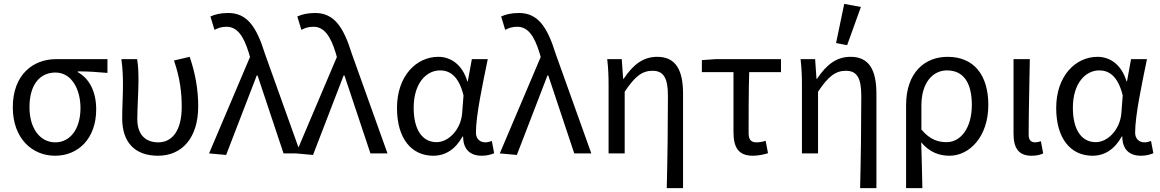

<svg xmlns="http://www.w3.org/2000/svg" viewBox="-20 -791 5980 990"><path d="M264 12C383 12 476 -76 476 -227C476 -318 441 -386 381 -419V-423C435 -423 479 -420 534 -415V-486H268C153 -486 46 -408 46 -238C46 -77 146 12 264 12ZM265 -57C188 -57 132 -127 132 -238C132 -359 189 -417 266 -417C349 -417 395 -331 395 -234C395 -125 341 -57 265 -57Z M795 12C917 12 1002 -78 1002 -243C1002 -329 987 -414 958 -498L877 -479C908 -390 917 -314 917 -240C917 -115 866 -57 796 -57C738 -57 688 -89 688 -176C688 -236 694 -318 694 -373C694 -416 693 -452 687 -486H606C613 -435 614 -391 614 -353C614 -295 610 -238 610 -181C610 -53 679 12 795 12Z M1146 8 1304 -402H1308L1442 0H1530L1346 -514C1303 -653 1254 -724 1157 -724C1114 -724 1088 -716 1065 -706L1086 -637C1103 -646 1121 -653 1148 -653C1203 -653 1236 -606 1263 -518L1269 -497L1058 0Z M1594 8 1752 -402H1756L1890 0H1978L1794 -514C1751 -653 1702 -724 1605 -724C1562 -724 1536 -716 1513 -706L1534 -637C1551 -646 1569 -653 1596 -653C1651 -653 1684 -606 1711 -518L1717 -497L1506 0Z M2214 12C2277 12 2328 -21 2365 -87H2368C2368 -19 2406 12 2464 12C2493 12 2514 5 2528 -1L2516 -64C2506 -60 2493 -57 2482 -57C2455 -57 2434 -75 2434 -107C2434 -196 2469 -359 2495 -486H2413L2392 -371H2390C2362 -463 2300 -498 2240 -498C2128 -498 2027 -401 2027 -234C2027 -75 2103 12 2214 12ZM2231 -58C2157 -58 2113 -123 2113 -235C2113 -363 2179 -428 2249 -428C2294 -428 2344 -405 2370 -299L2363 -208C2357 -126 2295 -58 2231 -58Z M2645 8 2803 -402H2807L2941 0H3029L2845 -514C2802 -653 2753 -724 2656 -724C2613 -724 2587 -716 2564 -706L2585 -637C2602 -646 2620 -653 2647 -653C2702 -653 2735 -606 2762 -518L2768 -497L2557 0Z M3418 179H3502V-308C3502 -432 3463 -498 3369 -498C3298 -498 3246 -460 3196 -385H3193L3186 -486H3111C3117 -435 3118 -391 3118 -353V0H3201V-318C3255 -399 3292 -426 3345 -426C3402 -426 3424 -388 3424 -297C3424 -158 3422 20 3418 179Z M3862 12C3892 12 3920 5 3940 -1L3928 -65C3912 -60 3896 -57 3880 -57C3853 -57 3840 -71 3840 -105C3840 -202 3840 -309 3843 -419H4007V-486H3669L3599 -481V-419H3762V-111C3762 -31 3787 12 3862 12Z M4415 179H4499V-308C4499 -432 4460 -498 4366 -498C4295 -498 4243 -460 4193 -385H4190L4183 -486H4108C4114 -435 4115 -391 4115 -353V0H4198V-318C4252 -399 4289 -426 4342 -426C4399 -426 4421 -388 4421 -297C4421 -158 4419 20 4415 179ZM4348 -558 4419 -755 4333 -771 4291 -569Z M4652 179H4736C4734 93 4733 30 4730 -57C4774 -5 4824 12 4876 12C4978 12 5076 -85 5076 -250C5076 -404 5002 -498 4866 -498C4748 -498 4652 -417 4652 -248ZM4861 -58C4820 -58 4776 -69 4731 -123V-247C4731 -368 4792 -428 4863 -428C4953 -428 4991 -357 4991 -250C4991 -130 4933 -58 4861 -58Z M5299 12C5327 12 5344 7 5359 0L5347 -63C5336 -59 5327 -57 5318 -57C5297 -57 5284 -68 5284 -96C5284 -212 5288 -355 5290 -486H5206V-102C5206 -29 5231 12 5299 12Z M5613 12C5676 12 5727 -21 5764 -87H5767C5767 -19 5805 12 5863 12C5892 12 5913 5 5927 -1L5915 -64C5905 -60 5892 -57 5881 -57C5854 -57 5833 -75 5833 -107C5833 -196 5868 -359 5894 -486H5812L5791 -371H5789C5761 -463 5699 -498 5639 -498C5527 -498 5426 -401 5426 -234C5426 -75 5502 12 5613 12ZM5630 -58C5556 -58 5512 -123 5512 -235C5512 -363 5578 -428 5648 -428C5693 -428 5743 -405 5769 -299L5762 -208C5756 -126 5694 -58 5630 -58Z"/></svg>

Font: DAIFUKU Sans
Style: Regular
Weight: 400
Designer: Original font ‘Source Han Sans JP’ : Paul D. Hunt
Foundry: Daifuku
Version: Version 1.000